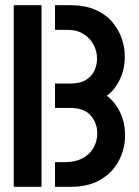

<svg xmlns="http://www.w3.org/2000/svg" viewBox="-20 -720 536 740"><path d="M192 0V-95H227Q262 -95 286 -104.5Q310 -114 325.5 -130.5Q341 -147 348 -167Q355 -187 355 -206Q355 -245 330 -274.5Q305 -304 250 -304H192V-398H250Q288 -398 310.5 -411.5Q333 -425 343.5 -447Q354 -469 354 -495Q354 -521 341.5 -546Q329 -571 303.5 -588Q278 -605 238 -605H192V-700H251Q307 -700 347 -682.5Q387 -665 412 -636Q437 -607 449 -572Q461 -537 461 -502Q461 -454 442 -414Q423 -374 392 -351Q413 -335 428.5 -312.5Q444 -290 453 -261.5Q462 -233 462 -199Q462 -147 438.5 -101.5Q415 -56 368.5 -28Q322 0 253 0ZM33 0V-700H140V0Z"/></svg>

Font: Stick No Bills ExtraLight SemiBold
Style: Regular
Weight: 600
Version: Version 2.000